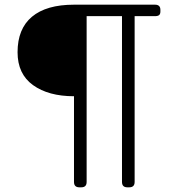

<svg xmlns="http://www.w3.org/2000/svg" viewBox="-20 -700 760 820"><path d="M296 77V-289Q187 -289 121 -336.5Q55 -384 55 -477Q55 -577 116.5 -628.5Q178 -680 296 -680H642Q665 -680 665 -658V-651Q665 -640 659.5 -635.5Q654 -631 642 -631H555V77Q555 100 532 100H524Q501 100 501 77V-631H350V77Q350 100 327 100H319Q296 100 296 77Z"/></svg>

Font: Mitr ExtraLight
Style: Regular
Weight: 250
Designer: Thanarat Vachiruckul
Foundry: Cadson Demak Co.,Ltd.
Version: Version 1.000